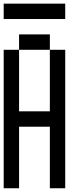

<svg xmlns="http://www.w3.org/2000/svg" viewBox="-20 -1103 457 1040"><path d="M0 -83.3V-833.3H83.3V-500H250V-833.3H333.3V-83.3H250V-416.7H83.3V-83.3ZM83.3 -916.7H250V-833.3H83.3ZM0 -1000V-1083.3H333.3V-1000Z"/></svg>

Font: Galmuri11 Condensed
Style: Regular
Weight: 400
Width: 3
Designer: Lee Minseo (quiple)
Version: Version 2.399;hotconv 1.1.1;makeotfexe 2.6.0 DEVELOPMENT